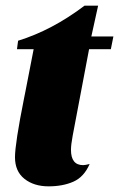

<svg xmlns="http://www.w3.org/2000/svg" viewBox="-20 -639 421 679"><path d="M372 -465H295L237 -159Q231 -127 231 -109Q231 -55 274 -55Q281 -55 297 -59Q277 -13 239.5 3.5Q202 20 152 20Q100 20 66.5 -6.5Q33 -33 33 -83Q33 -131 65 -291L70 -316L99 -465H40L44 -495Q164 -532 279 -619H327L303 -510H381Z"/></svg>

Font: Sansita ExtraBold Italic
Style: Regular
Weight: 800
Italic angle: -11°
Designer: Pablo Cosgaya
Foundry: Omnibus-Type
Version: Version 1.006